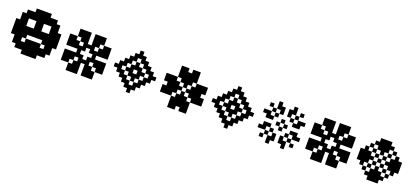

<svg xmlns="http://www.w3.org/2000/svg" viewBox="44 -1875 6474 3000"><g transform="rotate(20 3281.0 -375.0)"><path d="M312.5 -62.5H375V0H312.5ZM375 -62.5H437.5V0H375ZM437.5 -62.5H500V0H437.5ZM500 -62.5H562.5V0H500ZM562.5 -125H625V-62.5H562.5ZM625 -125H687.5V-62.5H625ZM687.5 -187.5H750V-125H687.5ZM687.5 -250H750V-187.5H687.5ZM750 -312.5H812.5V-250H750ZM750 -375H812.5V-312.5H750ZM750 -437.5H812.5V-375H750ZM750 -500H812.5V-437.5H750ZM687.5 -562.5H750V-500H687.5ZM687.5 -625H750V-562.5H687.5ZM625 -687.5H687.5V-625H625ZM562.5 -687.5H625V-625H562.5ZM500 -750H562.5V-687.5H500ZM437.5 -750H500V-687.5H437.5ZM375 -750H437.5V-687.5H375ZM312.5 -750H375V-687.5H312.5ZM250 -687.5H312.5V-625H250ZM187.5 -687.5H250V-625H187.5ZM125 -625H187.5V-562.5H125ZM125 -562.5H187.5V-500H125ZM62.5 -500H125V-437.5H62.5ZM62.5 -437.5H125V-375H62.5ZM62.5 -375H125V-312.5H62.5ZM62.5 -312.5H125V-250H62.5ZM125 -250H187.5V-187.5H125ZM125 -187.5H187.5V-125H125ZM187.5 -125H250V-62.5H187.5ZM250 -125H312.5V-62.5H250ZM312.5 -125H375V-62.5H312.5ZM375 -125H437.5V-62.5H375ZM437.5 -125H500V-62.5H437.5ZM500 -125H562.5V-62.5H500ZM500 -187.5H562.5V-125H500ZM562.5 -187.5H625V-125H562.5ZM625 -187.5H687.5V-125H625ZM625 -250H687.5V-187.5H625ZM625 -312.5H687.5V-250H625ZM625 -375H687.5V-312.5H625ZM625 -437.5H687.5V-375H625ZM625 -500H687.5V-437.5H625ZM625 -562.5H687.5V-500H625ZM687.5 -312.5H750V-250H687.5ZM687.5 -375H750V-312.5H687.5ZM687.5 -437.5H750V-375H687.5ZM687.5 -500H750V-437.5H687.5ZM562.5 -625H625V-562.5H562.5ZM625 -625H687.5V-562.5H625ZM500 -625H562.5V-562.5H500ZM500 -687.5H562.5V-625H500ZM437.5 -687.5H500V-625H437.5ZM375 -687.5H437.5V-625H375ZM312.5 -687.5H375V-625H312.5ZM312.5 -625H375V-562.5H312.5ZM375 -562.5H437.5V-500H375ZM437.5 -562.5H500V-500H437.5ZM437.5 -625H500V-562.5H437.5ZM375 -625H437.5V-562.5H375ZM250 -625H312.5V-562.5H250ZM187.5 -625H250V-562.5H187.5ZM187.5 -562.5H250V-500H187.5ZM187.5 -500H250V-437.5H187.5ZM187.5 -437.5H250V-375H187.5ZM187.5 -375H250V-312.5H187.5ZM187.5 -312.5H250V-250H187.5ZM125 -312.5H187.5V-250H125ZM125 -375H187.5V-312.5H125ZM125 -437.5H187.5V-375H125ZM125 -500H187.5V-437.5H125ZM187.5 -250H250V-187.5H187.5ZM187.5 -187.5H250V-125H187.5ZM250 -187.5H312.5V-125H250ZM375 -187.5H437.5V-125H375ZM437.5 -187.5H500V-125H437.5ZM312.5 -187.5H375V-125H312.5ZM250 -375H312.5V-312.5H250ZM250 -437.5H312.5V-375H250ZM312.5 -437.5H375V-375H312.5ZM312.5 -375H375V-312.5H312.5ZM375 -375H437.5V-312.5H375ZM375 -437.5H437.5V-375H375ZM375 -500H437.5V-437.5H375ZM500 -437.5H562.5V-375H500ZM500 -375H562.5V-312.5H500ZM437.5 -375H500V-312.5H437.5ZM437.5 -437.5H500V-375H437.5ZM437.5 -500H500V-437.5H437.5ZM562.5 -375H625V-312.5H562.5ZM562.5 -437.5H625V-375H562.5ZM250 -312.5H312.5V-250H250ZM562.5 -312.5H625V-250H562.5ZM312.5 -250H375V-187.5H312.5ZM375 -250H437.5V-187.5H375ZM437.5 -250H500V-187.5H437.5ZM500 -250H562.5V-187.5H500Z M1125 -437.5H1187.5V-375H1125ZM1125 -375H1187.5V-312.5H1125ZM1125 -312.5H1187.5V-250H1125ZM1312.5 -500H1375V-437.5H1312.5ZM1250 -500H1312.5V-437.5H1250ZM1187.5 -500H1250V-437.5H1187.5ZM1375 -437.5H1437.5V-375H1375ZM1375 -375H1437.5V-312.5H1375ZM1375 -312.5H1437.5V-250H1375ZM1312.5 -250H1375V-187.5H1312.5ZM1250 -250H1312.5V-187.5H1250ZM1187.5 -250H1250V-187.5H1187.5ZM1187.5 -562.5H1250V-500H1187.5ZM1187.5 -625H1250V-562.5H1187.5ZM1125 -687.5H1187.5V-625H1125ZM1125 -625H1187.5V-562.5H1125ZM1125 -562.5H1187.5V-500H1125ZM1062.5 -625H1125V-562.5H1062.5ZM1062.5 -500H1125V-437.5H1062.5ZM1000 -562.5H1062.5V-500H1000ZM1062.5 -437.5H1125V-375H1062.5ZM1000 -437.5H1062.5V-375H1000ZM1062.5 -312.5H1125V-250H1062.5ZM1000 -312.5H1062.5V-250H1000ZM1187.5 -187.5H1250V-125H1187.5ZM1187.5 -125H1250V-62.5H1187.5ZM1312.5 -187.5H1375V-125H1312.5ZM1312.5 -125H1375V-62.5H1312.5ZM1437.5 -312.5H1500V-250H1437.5ZM1500 -312.5H1562.5V-250H1500ZM1437.5 -437.5H1500V-375H1437.5ZM1500 -437.5H1562.5V-375H1500ZM1312.5 -562.5H1375V-500H1312.5ZM1312.5 -625H1375V-562.5H1312.5ZM1062.5 -250H1125V-187.5H1062.5ZM1000 -187.5H1062.5V-125H1000ZM1125 -187.5H1187.5V-125H1125ZM1062.5 -125H1125V-62.5H1062.5ZM1125 -125H1187.5V-62.5H1125ZM1000 -250H1062.5V-187.5H1000ZM1000 -500H1062.5V-437.5H1000ZM1375 -187.5H1437.5V-125H1375ZM1437.5 -250H1500V-187.5H1437.5ZM1375 -125H1437.5V-62.5H1375ZM1437.5 -125H1500V-62.5H1437.5ZM1500 -250H1562.5V-187.5H1500ZM1500 -187.5H1562.5V-125H1500ZM1375 -562.5H1437.5V-500H1375ZM1437.5 -500H1500V-437.5H1437.5ZM1500 -500H1562.5V-437.5H1500ZM1375 -625H1437.5V-562.5H1375ZM1437.5 -625H1500V-562.5H1437.5ZM1500 -562.5H1562.5V-500H1500ZM937.5 -500H1000V-437.5H937.5ZM937.5 -250H1000V-187.5H937.5ZM1125 -62.5H1187.5V0H1125ZM1375 -687.5H1437.5V-625H1375ZM1562.5 -500H1625V-437.5H1562.5ZM1562.5 -250H1625V-187.5H1562.5ZM1375 -62.5H1437.5V0H1375ZM1062.5 -62.5H1125V0H1062.5ZM1437.5 -62.5H1500V0H1437.5ZM937.5 -187.5H1000V-125H937.5ZM937.5 -562.5H1000V-500H937.5ZM1062.5 -687.5H1125V-625H1062.5ZM1437.5 -687.5H1500V-625H1437.5ZM1562.5 -562.5H1625V-500H1562.5ZM1562.5 -187.5H1625V-125H1562.5ZM937.5 -312.5H1000V-250H937.5ZM937.5 -437.5H1000V-375H937.5ZM1187.5 -687.5H1250V-625H1187.5ZM1312.5 -687.5H1375V-625H1312.5ZM1562.5 -437.5H1625V-375H1562.5ZM1562.5 -312.5H1625V-250H1562.5ZM1312.5 -62.5H1375V0H1312.5ZM1187.5 -62.5H1250V0H1187.5ZM1187.5 -312.5H1250V-250H1187.5ZM1187.5 -437.5H1250V-375H1187.5ZM1312.5 -437.5H1375V-375H1312.5ZM1312.5 -312.5H1375V-250H1312.5Z M1750 -375H1812.5V-312.5H1750ZM1812.5 -437.5H1875V-375H1812.5ZM1812.5 -375H1875V-312.5H1812.5ZM1812.5 -312.5H1875V-250H1812.5ZM1937.5 -375H2000V-312.5H1937.5ZM2312.5 -375H2375V-312.5H2312.5ZM2187.5 -375H2250V-312.5H2187.5ZM2125 -687.5V-625H2062.5V-687.5ZM2187.5 -625V-562.5H2125V-625ZM2125 -625V-562.5H2062.5V-625ZM2062.5 -625V-562.5H2000V-625ZM2250 -562.5V-500H2187.5V-562.5ZM2187.5 -562.5V-500H2125V-562.5ZM2062.5 -562.5V-500H2000V-562.5ZM2000 -562.5V-500H1937.5V-562.5ZM2125 0H2062.5V-62.5H2125ZM2187.5 -62.5H2125V-125H2187.5ZM2125 -62.5H2062.5V-125H2125ZM2062.5 -62.5H2000V-125H2062.5ZM2250 -125H2187.5V-187.5H2250ZM2187.5 -125H2125V-187.5H2187.5ZM2062.5 -125H2000V-187.5H2062.5ZM2000 -125H1937.5V-187.5H2000ZM2250 -500H2312.5V-437.5H2250ZM2250 -437.5H2312.5V-375H2250ZM2250 -312.5H2312.5V-250H2250ZM2250 -250H2312.5V-187.5H2250ZM2312.5 -312.5H2375V-250H2312.5ZM2312.5 -437.5H2375V-375H2312.5ZM2375 -375H2437.5V-312.5H2375ZM1875 -500H1937.5V-437.5H1875ZM1875 -437.5H1937.5V-375H1875ZM1875 -312.5H1937.5V-250H1875ZM1875 -250H1937.5V-187.5H1875ZM2000 -437.5H2062.5V-375H2000ZM2000 -312.5H2062.5V-250H2000ZM2125 -312.5H2187.5V-250H2125ZM2125 -437.5H2187.5V-375H2125ZM1937.5 -500H2000V-437.5H1937.5ZM2187.5 -500H2250V-437.5H2187.5ZM2187.5 -250H2250V-187.5H2187.5ZM1937.5 -250H2000V-187.5H1937.5ZM2062.5 -250H2125V-187.5H2062.5ZM2062.5 -312.5H2125V-250H2062.5ZM2125 -375H2187.5V-312.5H2125ZM2062.5 -437.5H2125V-375H2062.5ZM2000 -375H2062.5V-312.5H2000ZM2062.5 -500H2125V-437.5H2062.5Z M2562.5 -437.5H2625V-375H2562.5ZM2562.5 -500H2625V-437.5H2562.5ZM2562.5 -312.5H2625V-250H2562.5ZM2562.5 -250H2625V-187.5H2562.5ZM2625 -500H2687.5V-437.5H2625ZM2625 -437.5H2687.5V-375H2625ZM2625 -375H2687.5V-312.5H2625ZM2625 -312.5H2687.5V-250H2625ZM2625 -250H2687.5V-187.5H2625ZM2687.5 -250H2750V-187.5H2687.5ZM2687.5 -312.5H2750V-250H2687.5ZM2687.5 -375H2750V-312.5H2687.5ZM2687.5 -437.5H2750V-375H2687.5ZM2687.5 -500H2750V-437.5H2687.5ZM2750 -437.5H2812.5V-375H2750ZM2750 -375H2812.5V-312.5H2750ZM2750 -312.5H2812.5V-250H2750ZM2812.5 -375H2875V-312.5H2812.5ZM2875 -437.5H2937.5V-375H2875ZM2812.5 -500H2875V-437.5H2812.5ZM2875 -500H2937.5V-437.5H2875ZM2937.5 -500H3000V-437.5H2937.5ZM2750 -562.5H2812.5V-500H2750ZM2812.5 -562.5H2875V-500H2812.5ZM2875 -562.5H2937.5V-500H2875ZM2937.5 -562.5H3000V-500H2937.5ZM3000 -562.5H3062.5V-500H3000ZM3000 -625H3062.5V-562.5H3000ZM3000 -687.5H3062.5V-625H3000ZM2937.5 -687.5H3000V-625H2937.5ZM2812.5 -687.5H2875V-625H2812.5ZM2750 -687.5H2812.5V-625H2750ZM2750 -625H2812.5V-562.5H2750ZM2812.5 -625H2875V-562.5H2812.5ZM2875 -625H2937.5V-562.5H2875ZM2937.5 -625H3000V-562.5H2937.5ZM2937.5 -375H3000V-312.5H2937.5ZM3000 -437.5H3062.5V-375H3000ZM3062.5 -500H3125V-437.5H3062.5ZM3125 -500H3187.5V-437.5H3125ZM3187.5 -500H3250V-437.5H3187.5ZM3187.5 -437.5H3250V-375H3187.5ZM3187.5 -312.5H3250V-250H3187.5ZM3187.5 -250H3250V-187.5H3187.5ZM3000 -312.5H3062.5V-250H3000ZM3062.5 -250H3125V-187.5H3062.5ZM3125 -250H3187.5V-187.5H3125ZM3125 -312.5H3187.5V-250H3125ZM3125 -375H3187.5V-312.5H3125ZM3125 -437.5H3187.5V-375H3125ZM3062.5 -437.5H3125V-375H3062.5ZM3062.5 -375H3125V-312.5H3062.5ZM3062.5 -312.5H3125V-250H3062.5ZM3000 -375H3062.5V-312.5H3000ZM2875 -312.5H2937.5V-250H2875ZM2812.5 -250H2875V-187.5H2812.5ZM2875 -250H2937.5V-187.5H2875ZM2937.5 -250H3000V-187.5H2937.5ZM2812.5 -187.5H2875V-125H2812.5ZM2875 -187.5H2937.5V-125H2875ZM2937.5 -187.5H3000V-125H2937.5ZM3000 -187.5H3062.5V-125H3000ZM2750 -187.5H2812.5V-125H2750ZM2750 -125H2812.5V-62.5H2750ZM2750 -62.5H2812.5V0H2750ZM2812.5 -62.5H2875V0H2812.5ZM2937.5 -62.5H3000V0H2937.5ZM3000 -62.5H3062.5V0H3000ZM3000 -125H3062.5V-62.5H3000ZM2937.5 -125H3000V-62.5H2937.5ZM2875 -125H2937.5V-62.5H2875ZM2812.5 -125H2875V-62.5H2812.5Z M3375 -375H3437.5V-312.5H3375ZM3437.5 -437.5H3500V-375H3437.5ZM3437.5 -375H3500V-312.5H3437.5ZM3437.5 -312.5H3500V-250H3437.5ZM3562.5 -375H3625V-312.5H3562.5ZM3937.5 -375H4000V-312.5H3937.5ZM3812.5 -375H3875V-312.5H3812.5ZM3750 -687.5V-625H3687.5V-687.5ZM3812.5 -625V-562.5H3750V-625ZM3750 -625V-562.5H3687.5V-625ZM3687.5 -625V-562.5H3625V-625ZM3875 -562.5V-500H3812.5V-562.5ZM3812.5 -562.5V-500H3750V-562.5ZM3687.5 -562.5V-500H3625V-562.5ZM3625 -562.5V-500H3562.5V-562.5ZM3750 0H3687.5V-62.5H3750ZM3812.5 -62.5H3750V-125H3812.5ZM3750 -62.5H3687.5V-125H3750ZM3687.5 -62.5H3625V-125H3687.5ZM3875 -125H3812.5V-187.5H3875ZM3812.5 -125H3750V-187.5H3812.5ZM3687.5 -125H3625V-187.5H3687.5ZM3625 -125H3562.5V-187.5H3625ZM3875 -500H3937.5V-437.5H3875ZM3875 -437.5H3937.5V-375H3875ZM3875 -312.5H3937.5V-250H3875ZM3875 -250H3937.5V-187.5H3875ZM3937.5 -312.5H4000V-250H3937.5ZM3937.5 -437.5H4000V-375H3937.5ZM4000 -375H4062.5V-312.5H4000ZM3500 -500H3562.5V-437.5H3500ZM3500 -437.5H3562.5V-375H3500ZM3500 -312.5H3562.5V-250H3500ZM3500 -250H3562.5V-187.5H3500ZM3625 -437.5H3687.5V-375H3625ZM3625 -312.5H3687.5V-250H3625ZM3750 -312.5H3812.5V-250H3750ZM3750 -437.5H3812.5V-375H3750ZM3562.5 -500H3625V-437.5H3562.5ZM3812.5 -500H3875V-437.5H3812.5ZM3812.5 -250H3875V-187.5H3812.5ZM3562.5 -250H3625V-187.5H3562.5ZM3687.5 -250H3750V-187.5H3687.5ZM3687.5 -312.5H3750V-250H3687.5ZM3750 -375H3812.5V-312.5H3750ZM3687.5 -437.5H3750V-375H3687.5ZM3625 -375H3687.5V-312.5H3625ZM3687.5 -500H3750V-437.5H3687.5Z M4437.5 -187.5H4500V-125H4437.5ZM4437.5 -125H4500V-62.5H4437.5ZM4250 -250H4312.5V-187.5H4250ZM4187.5 -250H4250V-187.5H4187.5ZM4375 -125H4437.5V-62.5H4375ZM4375 -62.5H4437.5V0H4375ZM4375 -250H4437.5V-187.5H4375ZM4312.5 -187.5H4375V-125H4312.5ZM4250 -125H4312.5V-62.5H4250ZM4312.5 -312.5H4375V-250H4312.5ZM4250 -312.5H4312.5V-250H4250ZM4625 -187.5V-125H4562.5V-187.5ZM4625 -125V-62.5H4562.5V-125ZM4812.5 -250V-187.5H4750V-250ZM4875 -250V-187.5H4812.5V-250ZM4687.5 -125V-62.5H4625V-125ZM4687.5 -62.5V0H4625V-62.5ZM4687.5 -250V-187.5H4625V-250ZM4750 -187.5V-125H4687.5V-187.5ZM4812.5 -125V-62.5H4750V-125ZM4750 -312.5V-250H4687.5V-312.5ZM4812.5 -312.5V-250H4750V-312.5ZM4437.5 -500V-562.5H4500V-500ZM4437.5 -562.5V-625H4500V-562.5ZM4250 -437.5V-500H4312.5V-437.5ZM4187.5 -437.5V-500H4250V-437.5ZM4375 -562.5V-625H4437.5V-562.5ZM4375 -625V-687.5H4437.5V-625ZM4375 -437.5V-500H4437.5V-437.5ZM4312.5 -500V-562.5H4375V-500ZM4250 -562.5V-625H4312.5V-562.5ZM4312.5 -375V-437.5H4375V-375ZM4250 -375V-437.5H4312.5V-375ZM4625 -500H4562.5V-562.5H4625ZM4625 -562.5H4562.5V-625H4625ZM4812.5 -437.5H4750V-500H4812.5ZM4875 -437.5H4812.5V-500H4875ZM4687.5 -562.5H4625V-625H4687.5ZM4687.5 -625H4625V-687.5H4687.5ZM4687.5 -437.5H4625V-500H4687.5ZM4750 -500H4687.5V-562.5H4750ZM4812.5 -562.5H4750V-625H4812.5ZM4750 -375H4687.5V-437.5H4750ZM4812.5 -375H4750V-437.5H4812.5ZM4500 -312.5H4562.5V-250H4500ZM4437.5 -375H4500V-312.5H4437.5ZM4500 -437.5H4562.5V-375H4500ZM4562.5 -375H4625V-312.5H4562.5Z M5187.5 -437.5H5250V-375H5187.5ZM5187.5 -375H5250V-312.5H5187.5ZM5187.5 -312.5H5250V-250H5187.5ZM5375 -500H5437.5V-437.5H5375ZM5312.5 -500H5375V-437.5H5312.5ZM5250 -500H5312.5V-437.5H5250ZM5437.5 -437.5H5500V-375H5437.5ZM5437.5 -375H5500V-312.5H5437.5ZM5437.5 -312.5H5500V-250H5437.5ZM5375 -250H5437.5V-187.5H5375ZM5312.5 -250H5375V-187.5H5312.5ZM5250 -250H5312.5V-187.5H5250ZM5250 -562.5H5312.5V-500H5250ZM5250 -625H5312.5V-562.5H5250ZM5187.5 -687.5H5250V-625H5187.5ZM5187.5 -625H5250V-562.5H5187.5ZM5187.5 -562.5H5250V-500H5187.5ZM5125 -625H5187.5V-562.5H5125ZM5125 -500H5187.5V-437.5H5125ZM5062.5 -562.5H5125V-500H5062.5ZM5125 -437.5H5187.5V-375H5125ZM5062.5 -437.5H5125V-375H5062.5ZM5125 -312.5H5187.5V-250H5125ZM5062.5 -312.5H5125V-250H5062.5ZM5250 -187.5H5312.5V-125H5250ZM5250 -125H5312.5V-62.5H5250ZM5375 -187.5H5437.5V-125H5375ZM5375 -125H5437.5V-62.5H5375ZM5500 -312.5H5562.5V-250H5500ZM5562.5 -312.5H5625V-250H5562.5ZM5500 -437.5H5562.5V-375H5500ZM5562.5 -437.5H5625V-375H5562.5ZM5375 -562.5H5437.5V-500H5375ZM5375 -625H5437.5V-562.5H5375ZM5125 -250H5187.5V-187.5H5125ZM5062.5 -187.5H5125V-125H5062.5ZM5187.5 -187.5H5250V-125H5187.5ZM5125 -125H5187.5V-62.5H5125ZM5187.5 -125H5250V-62.5H5187.5ZM5062.5 -250H5125V-187.5H5062.5ZM5062.5 -500H5125V-437.5H5062.5ZM5437.5 -187.5H5500V-125H5437.5ZM5500 -250H5562.5V-187.5H5500ZM5437.5 -125H5500V-62.5H5437.5ZM5500 -125H5562.5V-62.5H5500ZM5562.5 -250H5625V-187.5H5562.5ZM5562.5 -187.5H5625V-125H5562.5ZM5437.5 -562.5H5500V-500H5437.5ZM5500 -500H5562.5V-437.5H5500ZM5562.5 -500H5625V-437.5H5562.5ZM5437.5 -625H5500V-562.5H5437.5ZM5500 -625H5562.5V-562.5H5500ZM5562.5 -562.5H5625V-500H5562.5ZM5000 -500H5062.5V-437.5H5000ZM5000 -250H5062.5V-187.5H5000ZM5187.5 -62.5H5250V0H5187.5ZM5437.5 -687.5H5500V-625H5437.5ZM5625 -500H5687.5V-437.5H5625ZM5625 -250H5687.5V-187.5H5625ZM5437.5 -62.5H5500V0H5437.5ZM5125 -62.5H5187.5V0H5125ZM5500 -62.5H5562.5V0H5500ZM5000 -187.5H5062.5V-125H5000ZM5000 -562.5H5062.5V-500H5000ZM5125 -687.5H5187.5V-625H5125ZM5500 -687.5H5562.5V-625H5500ZM5625 -562.5H5687.5V-500H5625ZM5625 -187.5H5687.5V-125H5625ZM5000 -312.5H5062.5V-250H5000ZM5000 -437.5H5062.5V-375H5000ZM5250 -687.5H5312.5V-625H5250ZM5375 -687.5H5437.5V-625H5375ZM5625 -437.5H5687.5V-375H5625ZM5625 -312.5H5687.5V-250H5625ZM5375 -62.5H5437.5V0H5375ZM5250 -62.5H5312.5V0H5250ZM5250 -312.5H5312.5V-250H5250ZM5250 -437.5H5312.5V-375H5250ZM5375 -437.5H5437.5V-375H5375ZM5375 -312.5H5437.5V-250H5375Z M5937.5 -187.5H6000V-125H5937.5ZM6000 -250H6062.5V-187.5H6000ZM6062.5 -312.5H6125V-250H6062.5ZM6125 -375H6187.5V-312.5H6125ZM6187.5 -437.5H6250V-375H6187.5ZM6250 -500H6312.5V-437.5H6250ZM6312.5 -562.5H6375V-500H6312.5ZM5937.5 -562.5H6000V-500H5937.5ZM6000 -500H6062.5V-437.5H6000ZM6062.5 -437.5H6125V-375H6062.5ZM6187.5 -312.5H6250V-250H6187.5ZM6250 -250H6312.5V-187.5H6250ZM6312.5 -187.5H6375V-125H6312.5ZM6250 -375H6312.5V-312.5H6250ZM6312.5 -375H6375V-312.5H6312.5ZM6312.5 -437.5H6375V-375H6312.5ZM6312.5 -312.5H6375V-250H6312.5ZM6375 -312.5H6437.5V-250H6375ZM6375 -250H6437.5V-187.5H6375ZM6375 -375H6437.5V-312.5H6375ZM6375 -437.5H6437.5V-375H6375ZM6375 -500H6437.5V-437.5H6375ZM6437.5 -437.5H6500V-375H6437.5ZM6437.5 -375H6500V-312.5H6437.5ZM6437.5 -312.5H6500V-250H6437.5ZM6125 -500H6187.5V-437.5H6125ZM6125 -562.5H6187.5V-500H6125ZM6187.5 -562.5H6250V-500H6187.5ZM6062.5 -562.5H6125V-500H6062.5ZM6062.5 -625H6125V-562.5H6062.5ZM6000 -625H6062.5V-562.5H6000ZM6125 -625H6187.5V-562.5H6125ZM6187.5 -625H6250V-562.5H6187.5ZM6250 -625H6312.5V-562.5H6250ZM6187.5 -687.5H6250V-625H6187.5ZM6125 -687.5H6187.5V-625H6125ZM6062.5 -687.5H6125V-625H6062.5ZM6125 -250H6187.5V-187.5H6125ZM6125 -187.5H6187.5V-125H6125ZM6187.5 -187.5H6250V-125H6187.5ZM6062.5 -187.5H6125V-125H6062.5ZM6062.5 -125H6125V-62.5H6062.5ZM6125 -125H6187.5V-62.5H6125ZM6187.5 -125H6250V-62.5H6187.5ZM6250 -125H6312.5V-62.5H6250ZM6000 -125H6062.5V-62.5H6000ZM6062.5 -62.5H6125V0H6062.5ZM6187.5 -62.5H6250V0H6187.5ZM6125 -62.5H6187.5V0H6125ZM6000 -375H6062.5V-312.5H6000ZM5937.5 -375H6000V-312.5H5937.5ZM5937.5 -437.5H6000V-375H5937.5ZM5937.5 -312.5H6000V-250H5937.5ZM5875 -312.5H5937.5V-250H5875ZM5875 -375H5937.5V-312.5H5875ZM5875 -437.5H5937.5V-375H5875ZM5875 -500H5937.5V-437.5H5875ZM5875 -250H5937.5V-187.5H5875ZM5812.5 -312.5H5875V-250H5812.5ZM5812.5 -375H5875V-312.5H5812.5ZM5812.5 -437.5H5875V-375H5812.5Z"/></g></svg>

Font: Yarndings 12
Style: Regular
Weight: 400
Designer: Sarah Cadigan-Fried
Version: Version 1.000; ttfautohint (v1.8.4.7-5d5b)